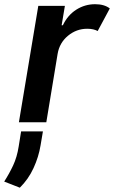

<svg xmlns="http://www.w3.org/2000/svg" viewBox="-68 -573 535 900"><path d="M20.6 0 111.5 -545.5H236.2L220.9 -454.5H226.6Q249.3 -502.1 289.6 -527.7Q329.9 -553.3 377.8 -553.3Q421.2 -553.3 446.7 -533.4L389.9 -427.6Q381 -432.5 368.6 -435.4Q356.2 -438.2 340.6 -438.2Q290.5 -438.2 250.7 -405.4Q210.9 -372.5 202.1 -320.7L149.1 0ZM133.2 43 122.2 108Q113.3 162.6 89.1 215Q65 267.4 24.9 306.8L-48.3 278.1Q-24.5 241.1 -6.4 202.4Q11.7 163.7 19.5 114L30.9 43Z"/></svg>

Font: Inter UI Semi Bold
Style: Italic
Weight: 600
Italic angle: -9.39999°
Designer: Rasmus Andersson
Foundry: rsms
Version: 3.2;8d6f07862